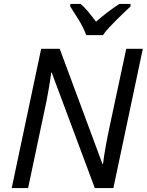

<svg xmlns="http://www.w3.org/2000/svg" viewBox="-20 -964 752 984"><path d="M191 -714H286L505 -124H508Q512 -160 522 -215Q532 -270 543 -321L627 -714H712L561 0H466L245 -592H242Q241 -577 237 -553Q233 -529 228.5 -501.5Q224 -474 218 -444.5Q212 -415 206 -388L124 0H40ZM340 -944H393Q412 -928 432 -904Q452 -880 472 -853Q503 -880 534 -903.5Q565 -927 592 -944H649V-931Q637 -920 617.5 -901.5Q598 -883 577 -862Q556 -841 537 -820.5Q518 -800 508 -784H422Q408 -822 383.5 -862Q359 -902 340 -931Z"/></svg>

Font: BC Sans
Style: Italic
Weight: 400
Italic angle: -12°
Designer: Monotype Design Team
Designer: Province of B.C.
Foundry: Monotype Imaging Inc.
Version: Version 2.000;GOOG;noto-source:20170915:90ef993387c0